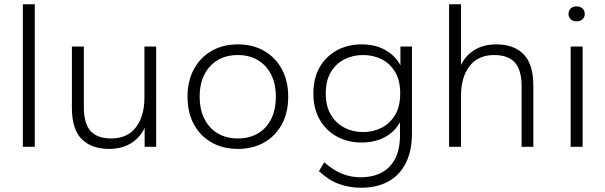

<svg xmlns="http://www.w3.org/2000/svg" viewBox="-20 -688 2838 900"><path d="M87 0V-668H143V0Z M491 10Q409 10 363 -36Q317 -82 317 -182V-470H373V-187Q373 -109 404.5 -74Q436 -39 501 -39Q577 -39 617 -91Q657 -143 657 -231V-470H712V0H658V-89Q637 -43 594 -16.5Q551 10 491 10Z M1095 10Q1025 10 972 -20Q919 -50 889 -105Q859 -160 859 -235Q859 -309 889 -364Q919 -419 972 -449.5Q1025 -480 1095 -480Q1165 -480 1218 -449.5Q1271 -419 1301 -364Q1331 -309 1331 -235Q1331 -160 1301 -105Q1271 -50 1218 -20Q1165 10 1095 10ZM1095 -39Q1149 -39 1189 -62.5Q1229 -86 1251 -130Q1273 -174 1273 -235Q1273 -296 1250.5 -339.5Q1228 -383 1188 -406.5Q1148 -430 1095 -430Q1041 -430 1001 -406.5Q961 -383 938.5 -339.5Q916 -296 916 -235Q916 -174 938.5 -130Q961 -86 1001 -62.5Q1041 -39 1095 -39Z M1672 192Q1617 192 1568 174Q1519 156 1475 114L1500 73Q1545 112 1586 127.5Q1627 143 1670 143Q1758 143 1806.5 92.5Q1855 42 1855 -54V-115Q1832 -72 1785.5 -46Q1739 -20 1674 -20Q1611 -20 1560 -47.5Q1509 -75 1479 -126.5Q1449 -178 1449 -250Q1449 -323 1479 -374Q1509 -425 1560 -452.5Q1611 -480 1674 -480Q1740 -480 1787 -453Q1834 -426 1857 -382V-470H1911V-63Q1911 18 1883 75Q1855 132 1801.5 162Q1748 192 1672 192ZM1682 -69Q1730 -69 1769.5 -89.5Q1809 -110 1832.5 -150Q1856 -190 1856 -250Q1856 -310 1832.5 -350Q1809 -390 1769.5 -410Q1730 -430 1682 -430Q1634 -430 1594.5 -410Q1555 -390 1531 -350Q1507 -310 1507 -250Q1507 -190 1531 -150Q1555 -110 1594.5 -89.5Q1634 -69 1682 -69Z M2085 0V-668H2141V-383Q2162 -428 2204.5 -454Q2247 -480 2307 -480Q2389 -480 2434.5 -433.5Q2480 -387 2480 -287V0H2425V-283Q2425 -361 2393 -395.5Q2361 -430 2297 -430Q2221 -430 2181 -378Q2141 -326 2141 -238V0Z M2655 0V-470H2711V0ZM2683 -588Q2666 -588 2655.5 -597.5Q2645 -607 2645 -623Q2645 -639 2655.5 -648.5Q2666 -658 2683 -658Q2700 -658 2710.5 -648.5Q2721 -639 2721 -623Q2721 -607 2710.5 -597.5Q2700 -588 2683 -588Z"/></svg>

Font: Gantari Light
Style: Regular
Weight: 300
Designer: Anugrah Pasau
Foundry: Lafontype
Version: Version 1.000; ttfautohint (v1.8.3)